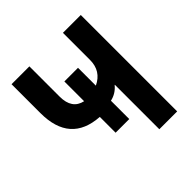

<svg xmlns="http://www.w3.org/2000/svg" viewBox="-204 -947 1107 1107"><g transform="rotate(-45 350.0 -393.0)"><path d="M53.7 -550.8V-786.1H199.2V-539.1Q199.2 -438.5 280.3 -420.9V-582H391.6V-436.5Q472.7 -474.6 472.7 -565.4V-786.1H618.2V0H472.7V-362.3H470.7Q439.5 -324.2 391.6 -313.5V-164.1H280.3V-293Q53.7 -307.6 53.7 -550.8Z"/></g></svg>

Font: Gothic A1 ExtraBold
Style: Regular
Weight: 800
Designer: HanYang I&C Co.,Ltd.
Foundry: HanYang I&C Co.,Ltd.
Version: Version 2.50